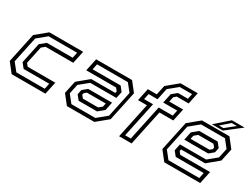

<svg xmlns="http://www.w3.org/2000/svg" viewBox="-57 -1315 2467 1881"><g transform="rotate(30 1176.5 -375.0)"><path d="M100.5 0 19.5 -103 90.5 -437 215.5 -540H597.5L567.5 -398.5H254.5L217.5 -368L175.5 -172L199.5 -141.5H512.5L482.5 0ZM131.5 -38.5H452.5L466 -103H176.5L134 -156L183 -387L246 -438.5H537.5L551 -502.5H228L125.5 -418L63 -124Z M725.5 0 644.5 -103 675 -245.5 799.5 -348.5H1071.5L1076 -368L1052 -398.5H714.5L744.5 -540H1151L1232 -437L1161 -103L1036 0ZM799 -102.5 758.5 -153.5 769.5 -206.5 822 -250H1092L1072.5 -156L1007.5 -102.5ZM754 -38.5H1025L1130 -125L1192.5 -417.5L1125.5 -502H777L763.5 -438H1080.5L1121.5 -386.5L1105.5 -311.5H809.5L710.5 -230.5L687.5 -122.5ZM824.5 -141.5H997L1034 -172L1042.5 -212H829.5L804 -191L800 -172Z M1316 0 1400.5 -399H1299.5L1329.5 -540H1430.5L1453.5 -647L1578 -750H1773L1745.5 -618.5H1611L1584 -596L1572 -540H1728.5L1698.5 -399H1542L1457.5 0ZM1362.5 -37.5H1426.5L1511.5 -437.5H1670L1683.5 -502H1525L1548 -609L1604 -655H1716.5L1729 -714.5H1589L1488.5 -632L1461 -502H1360L1346.5 -437.5H1447.5Z M2252.5 -540 2333.5 -437 2303 -294.5 2178.5 -191.5H1906.5L1902 -172L1926 -141.5H2263.5L2233.5 0H1827L1746 -103L1817 -437L1942 -540ZM2179 -437.5 2219.5 -386.5 2208.5 -333.5 2156 -290H1886L1905.5 -384L1970.5 -437.5ZM2224 -501.5H1953L1848 -415L1785.5 -122.5L1852.5 -38H2201L2214.5 -102H1897.5L1856.5 -153.5L1872.5 -228.5H2168.5L2267.5 -309.5L2290.5 -417.5ZM2153.5 -398.5H1981L1944 -368L1935.5 -328H2148.5L2174 -349L2178 -368ZM2045 -556 2195 -688H2338.5L2168.5 -556ZM2111 -580H2161.5L2265.5 -663.5H2206.5Z"/></g></svg>

Font: Tourney
Style: Italic
Weight: 400
Italic angle: -12°
Version: Version 1.015